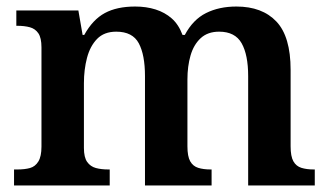

<svg xmlns="http://www.w3.org/2000/svg" viewBox="-20 -568 1011 588"><path d="M23 0V-49H33Q56 -49 72 -53.5Q88 -58 97.5 -73.5Q107 -89 107 -119V-423Q107 -452 97.5 -466Q88 -480 71.5 -484.5Q55 -489 33 -489H30V-536H220L233 -461H238Q264 -508 301 -528Q338 -548 394 -548Q428 -548 456.5 -539Q485 -530 506 -511.5Q527 -493 539 -461H546Q571 -508 611 -528Q651 -548 704 -548Q783 -548 826.5 -502Q870 -456 870 -354V-120Q870 -89 878.5 -74Q887 -59 903 -54Q919 -49 941 -49H944V0H740V-335Q740 -400 720 -435.5Q700 -471 651 -471Q616 -471 594.5 -451Q573 -431 563.5 -398Q554 -365 554 -325V-120Q554 -89 562.5 -74Q571 -59 587 -54Q603 -49 625 -49H628V0H424V-335Q424 -400 405 -435.5Q386 -471 336 -471Q299 -471 277.5 -449Q256 -427 246.5 -391Q237 -355 237 -313V-115Q237 -86 247 -72Q257 -58 273.5 -53.5Q290 -49 312 -49H316V0Z"/></svg>

Font: Noto Serif Hebrew SemiBold
Style: Regular
Weight: 600
Version: Version 2.003